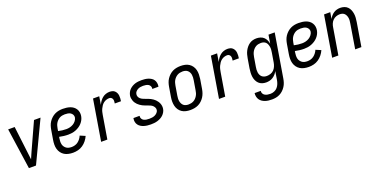

<svg xmlns="http://www.w3.org/2000/svg" viewBox="-18 -1301 4537 2296"><g transform="rotate(-20 2250.0 -152.5)"><path d="M149 0 74 -520H157L199 -173Q202 -153 204 -132Q206 -111 209 -90Q218 -111 227 -132Q236 -153 245 -173L403 -520H486L239 0Z M710 8Q681 8 652.5 2Q624 -4 601 -18Q578 -32 561.5 -54.5Q545 -77 537.5 -104Q530 -131 530.5 -160.5Q531 -190 536 -219L556 -339Q560 -364 568 -389Q576 -414 591 -436.5Q606 -459 626.5 -477.5Q647 -496 671 -507.5Q695 -519 720 -523.5Q745 -528 770 -528Q794 -528 817.5 -525Q841 -522 863 -514.5Q885 -507 903 -493.5Q921 -480 933 -461Q945 -442 949 -419Q953 -396 949 -372Q945 -348 934 -326Q923 -304 906 -285.5Q889 -267 868 -253.5Q847 -240 824 -231Q801 -222 777.5 -218.5Q754 -215 731 -215Q701 -215 672 -218.5Q643 -222 616 -228L613 -208Q610 -190 609.5 -171.5Q609 -153 612.5 -136Q616 -119 626 -104.5Q636 -90 649.5 -80Q663 -70 680.5 -66Q698 -62 717 -62Q737 -62 758.5 -68Q780 -74 798 -87.5Q816 -101 830 -119.5Q844 -138 852 -158L918 -130Q905 -100 883.5 -73Q862 -46 834 -27Q806 -8 774 0Q742 8 710 8ZM731 -285Q753 -285 775.5 -290.5Q798 -296 818.5 -308Q839 -320 854 -339.5Q869 -359 873 -380Q876 -400 867 -416.5Q858 -433 843 -442.5Q828 -452 809 -455Q790 -458 771 -458Q754 -458 736.5 -454.5Q719 -451 704 -442.5Q689 -434 676 -421Q663 -408 654 -392.5Q645 -377 640.5 -360.5Q636 -344 633 -328L628 -297Q653 -291 679 -288Q705 -285 731 -285Z M1068 0 1154 -520H1233L1216 -416Q1226 -438 1240.5 -459Q1255 -480 1274.5 -496Q1294 -512 1318 -520Q1342 -528 1365 -528Q1384 -528 1401 -523.5Q1418 -519 1430.5 -507.5Q1443 -496 1450.5 -480.5Q1458 -465 1460 -447.5Q1462 -430 1461 -411.5Q1460 -393 1457 -375H1378Q1380 -389 1381 -403Q1382 -417 1377.5 -429.5Q1373 -442 1362.5 -450Q1352 -458 1338 -458Q1319 -458 1300 -452Q1281 -446 1264.5 -433.5Q1248 -421 1236.5 -404Q1225 -387 1216.5 -369Q1208 -351 1203.5 -332.5Q1199 -314 1196 -295L1147 0Z M1699 8Q1677 8 1655.5 5.5Q1634 3 1613.5 -3Q1593 -9 1575 -20Q1557 -31 1544.5 -47.5Q1532 -64 1527.5 -85Q1523 -106 1527 -128L1528 -135H1606V-132Q1603 -114 1611.5 -98.5Q1620 -83 1635.5 -75Q1651 -67 1669 -64.5Q1687 -62 1706 -62Q1723 -62 1741 -64.5Q1759 -67 1775.5 -74.5Q1792 -82 1806 -96.5Q1820 -111 1823 -128Q1826 -146 1818.5 -161.5Q1811 -177 1799 -188Q1787 -199 1771.5 -205.5Q1756 -212 1740.5 -218Q1725 -224 1709 -229.5Q1693 -235 1678 -243Q1663 -251 1649.5 -260.5Q1636 -270 1624.5 -281.5Q1613 -293 1604 -306.5Q1595 -320 1589.5 -335.5Q1584 -351 1581.5 -368Q1579 -385 1582 -403Q1586 -423 1595.5 -442Q1605 -461 1620.5 -476Q1636 -491 1654.5 -501.5Q1673 -512 1693 -518Q1713 -524 1733.5 -526Q1754 -528 1774 -528Q1795 -528 1816.5 -525.5Q1838 -523 1857.5 -516.5Q1877 -510 1894.5 -499Q1912 -488 1923 -471.5Q1934 -455 1938 -434Q1942 -413 1939 -392L1937 -385H1859L1860 -388Q1863 -406 1855.5 -421Q1848 -436 1834 -444Q1820 -452 1803 -455Q1786 -458 1768 -458Q1752 -458 1735 -455.5Q1718 -453 1702 -445Q1686 -437 1673.5 -423Q1661 -409 1659 -392Q1656 -374 1662.5 -358.5Q1669 -343 1682 -332Q1695 -321 1710 -314.5Q1725 -308 1741 -302Q1757 -296 1772.5 -290.5Q1788 -285 1802.5 -277.5Q1817 -270 1830.5 -260.5Q1844 -251 1855.5 -239.5Q1867 -228 1876.5 -214Q1886 -200 1892 -184.5Q1898 -169 1900 -152Q1902 -135 1899 -117Q1896 -97 1885 -77.5Q1874 -58 1858 -43Q1842 -28 1822.5 -18Q1803 -8 1782.5 -2Q1762 4 1741 6Q1720 8 1699 8Z M2203 8Q2174 8 2146.5 2Q2119 -4 2096.5 -19Q2074 -34 2059 -56.5Q2044 -79 2037.5 -106Q2031 -133 2031 -161.5Q2031 -190 2036 -219L2056 -339Q2060 -364 2068 -389Q2076 -414 2091 -436.5Q2106 -459 2126 -477.5Q2146 -496 2170 -507.5Q2194 -519 2219.5 -523.5Q2245 -528 2270 -528Q2299 -528 2326.5 -522Q2354 -516 2376.5 -501Q2399 -486 2414.5 -463.5Q2430 -441 2436.5 -414Q2443 -387 2442.5 -358.5Q2442 -330 2438 -301L2418 -181Q2414 -156 2405.5 -131Q2397 -106 2382.5 -83.5Q2368 -61 2348 -42.5Q2328 -24 2304 -12.5Q2280 -1 2254 3.5Q2228 8 2203 8ZM2204 -62Q2220 -62 2237 -65.5Q2254 -69 2269.5 -77.5Q2285 -86 2297.5 -99Q2310 -112 2319 -127.5Q2328 -143 2333 -159.5Q2338 -176 2340 -192L2360 -312Q2363 -330 2364 -347.5Q2365 -365 2362.5 -381.5Q2360 -398 2352.5 -413Q2345 -428 2332.5 -438.5Q2320 -449 2304 -453.5Q2288 -458 2270 -458Q2254 -458 2236.5 -454.5Q2219 -451 2204 -442.5Q2189 -434 2176 -421Q2163 -408 2154 -392.5Q2145 -377 2140.5 -360.5Q2136 -344 2133 -328L2113 -208Q2110 -190 2109 -172.5Q2108 -155 2111 -138.5Q2114 -122 2121.5 -107Q2129 -92 2141 -81.5Q2153 -71 2169.5 -66.5Q2186 -62 2204 -62Z M2568 0 2654 -520H2733L2716 -416Q2726 -438 2740.5 -459Q2755 -480 2774.5 -496Q2794 -512 2818 -520Q2842 -528 2865 -528Q2884 -528 2901 -523.5Q2918 -519 2930.5 -507.5Q2943 -496 2950.5 -480.5Q2958 -465 2960 -447.5Q2962 -430 2961 -411.5Q2960 -393 2957 -375H2878Q2880 -389 2881 -403Q2882 -417 2877.5 -429.5Q2873 -442 2862.5 -450Q2852 -458 2838 -458Q2819 -458 2800 -452Q2781 -446 2764.5 -433.5Q2748 -421 2736.5 -404Q2725 -387 2716.5 -369Q2708 -351 2703.5 -332.5Q2699 -314 2696 -295L2647 0Z M3164 223Q3141 223 3119 220.5Q3097 218 3076.5 211Q3056 204 3038.5 192Q3021 180 3009.5 163Q2998 146 2993.5 124.5Q2989 103 2992 80H3070Q3067 99 3075.5 114.5Q3084 130 3099 138.5Q3114 147 3132 150Q3150 153 3169 153Q3193 153 3217.5 143Q3242 133 3258.5 113.5Q3275 94 3284 70.5Q3293 47 3297 23L3314 -83Q3304 -63 3288.5 -45.5Q3273 -28 3253.5 -15.5Q3234 -3 3211.5 2.5Q3189 8 3168 8Q3141 8 3116.5 0Q3092 -8 3074.5 -25Q3057 -42 3046.5 -65Q3036 -88 3032.5 -113.5Q3029 -139 3030.5 -166Q3032 -193 3036 -219L3056 -339Q3060 -362 3066 -384.5Q3072 -407 3083 -428.5Q3094 -450 3109.5 -469Q3125 -488 3145 -502Q3165 -516 3188 -522Q3211 -528 3234 -528Q3260 -528 3284.5 -520.5Q3309 -513 3326.5 -497Q3344 -481 3354.5 -458.5Q3365 -436 3369 -411L3387 -520H3466L3374 34Q3370 59 3362 83.5Q3354 108 3339.5 130.5Q3325 153 3305.5 171.5Q3286 190 3262 202Q3238 214 3213 218.5Q3188 223 3164 223ZM3200 -62Q3223 -62 3247.5 -70Q3272 -78 3289.5 -95.5Q3307 -113 3317 -136.5Q3327 -160 3331 -183L3351 -303Q3354 -321 3355.5 -339Q3357 -357 3354.5 -374Q3352 -391 3346 -407Q3340 -423 3328.5 -435Q3317 -447 3300.5 -452.5Q3284 -458 3266 -458Q3250 -458 3233 -454.5Q3216 -451 3201 -442Q3186 -433 3174 -420Q3162 -407 3153.5 -391.5Q3145 -376 3140.5 -360Q3136 -344 3133 -328L3113 -208Q3110 -191 3109 -173.5Q3108 -156 3110.5 -139.5Q3113 -123 3120 -108Q3127 -93 3139 -82.5Q3151 -72 3167 -67Q3183 -62 3200 -62Z M3710 8Q3681 8 3652.5 2Q3624 -4 3601 -18Q3578 -32 3561.5 -54.5Q3545 -77 3537.5 -104Q3530 -131 3530.5 -160.5Q3531 -190 3536 -219L3556 -339Q3560 -364 3568 -389Q3576 -414 3591 -436.5Q3606 -459 3626.5 -477.5Q3647 -496 3671 -507.5Q3695 -519 3720 -523.5Q3745 -528 3770 -528Q3794 -528 3817.5 -525Q3841 -522 3863 -514.5Q3885 -507 3903 -493.5Q3921 -480 3933 -461Q3945 -442 3949 -419Q3953 -396 3949 -372Q3945 -348 3934 -326Q3923 -304 3906 -285.5Q3889 -267 3868 -253.5Q3847 -240 3824 -231Q3801 -222 3777.5 -218.5Q3754 -215 3731 -215Q3701 -215 3672 -218.5Q3643 -222 3616 -228L3613 -208Q3610 -190 3609.5 -171.5Q3609 -153 3612.5 -136Q3616 -119 3626 -104.5Q3636 -90 3649.5 -80Q3663 -70 3680.5 -66Q3698 -62 3717 -62Q3737 -62 3758.5 -68Q3780 -74 3798 -87.5Q3816 -101 3830 -119.5Q3844 -138 3852 -158L3918 -130Q3905 -100 3883.5 -73Q3862 -46 3834 -27Q3806 -8 3774 0Q3742 8 3710 8ZM3731 -285Q3753 -285 3775.5 -290.5Q3798 -296 3818.5 -308Q3839 -320 3854 -339.5Q3869 -359 3873 -380Q3876 -400 3867 -416.5Q3858 -433 3843 -442.5Q3828 -452 3809 -455Q3790 -458 3771 -458Q3754 -458 3736.5 -454.5Q3719 -451 3704 -442.5Q3689 -434 3676 -421Q3663 -408 3654 -392.5Q3645 -377 3640.5 -360.5Q3636 -344 3633 -328L3628 -297Q3653 -291 3679 -288Q3705 -285 3731 -285Z M4008 0 4094 -520H4173L4159 -438Q4170 -458 4184.5 -475Q4199 -492 4218 -504.5Q4237 -517 4258.5 -522.5Q4280 -528 4301 -528Q4327 -528 4351.5 -520Q4376 -512 4393.5 -494.5Q4411 -477 4420.5 -454Q4430 -431 4434 -405.5Q4438 -380 4436 -353.5Q4434 -327 4430 -301L4380 0H4301L4352 -312Q4355 -329 4356.5 -346Q4358 -363 4355.5 -379.5Q4353 -396 4346.5 -411Q4340 -426 4329 -437Q4318 -448 4302.5 -453Q4287 -458 4270 -458Q4247 -458 4223.5 -449.5Q4200 -441 4182.5 -423.5Q4165 -406 4155.5 -383Q4146 -360 4143 -337L4087 0Z"/></g></svg>

Font: Iosevka Fixed
Style: Italic
Weight: 400
Italic angle: -9°
Monospace: yes
Designer: Belleve Invis
Foundry: Belleve Invis
Version: Version 33.2.4